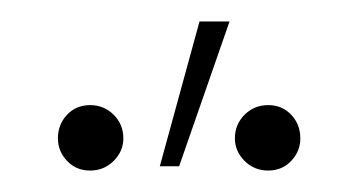

<svg xmlns="http://www.w3.org/2000/svg" viewBox="-20 -782 337 179"><path d="M129 -627 166 -762H194L147 -627ZM64 -623Q51 -623 42.5 -632Q34 -641 34 -653Q34 -666 42.5 -675Q51 -684 64 -684Q77 -684 86 -675Q95 -666 95 -653Q95 -641 86 -632Q77 -623 64 -623ZM230 -623Q217 -623 208 -632Q199 -641 199 -653Q199 -666 208 -675Q217 -684 230 -684Q243 -684 251.5 -675Q260 -666 260 -653Q260 -641 251.5 -632Q243 -623 230 -623Z"/></svg>

Font: Murecho ExtraLight
Style: Regular
Weight: 200
Designer: Neil Summerour
Foundry: Positype
Version: Version 1.010; ttfautohint (v1.8.3)